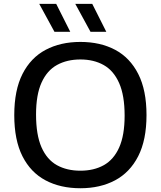

<svg xmlns="http://www.w3.org/2000/svg" viewBox="-20 -967 834 996"><path d="M397 9.5Q293.5 9.5 216.2 -31.5Q139 -72.5 96.5 -156.5Q54 -240.5 54 -370Q54 -499.5 96.8 -583.5Q139.5 -667.5 216.8 -708.5Q294 -749.5 397 -749.5Q500.5 -749.5 577.5 -708.5Q654.5 -667.5 697.2 -583.2Q740 -499 740 -370Q740 -241 697 -156.8Q654 -72.5 576.8 -31.5Q499.5 9.5 397 9.5ZM397 -81.5Q467 -81.5 518.5 -110.2Q570 -139 598.2 -202Q626.5 -265 626.5 -367Q626.5 -472 598 -536.2Q569.5 -600.5 518 -629.5Q466.5 -658.5 397 -658.5Q327.5 -658.5 275.8 -630Q224 -601.5 195.5 -538.5Q167 -475.5 167 -373Q167 -267.5 195.2 -203.2Q223.5 -139 275.2 -110.2Q327 -81.5 397 -81.5ZM449.5 -802 370.5 -947H458.5L531.5 -802ZM262.5 -802 183.5 -947H271.5L344.5 -802Z"/></svg>

Font: Encode Sans SemiExpanded SemiExpanded Medium
Style: Regular
Weight: 500
Width: 6
Designer: Multiple Designers
Foundry: Impallari Type
Version: Version 3.000; ttfautohint (v1.8.3) -l 8 -r 50 -G 200 -x 14 